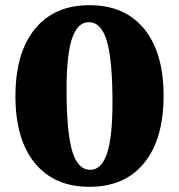

<svg xmlns="http://www.w3.org/2000/svg" viewBox="-20 -705 690 740"><path d="M325 -685Q461 -685 535.8 -593.5Q610.5 -502 610.5 -336Q610.5 -169 535.8 -77Q461 15 325 15Q189 15 114.2 -76.5Q39.5 -168 39.5 -334Q39.5 -501 114.2 -593Q189 -685 325 -685ZM328 -50.5Q371 -50.5 392.2 -113Q413.5 -175.5 413.5 -311Q413.5 -471.5 392.2 -545.5Q371 -619.5 322 -619.5Q279 -619.5 257.8 -557Q236.5 -494.5 236.5 -359Q236.5 -198.5 257.8 -124.5Q279 -50.5 328 -50.5Z"/></svg>

Font: Newsreader Text ExtraBold
Style: Regular
Weight: 800
Designer: Hugues Gentile
Foundry: Production Type
Version: Version 1.001